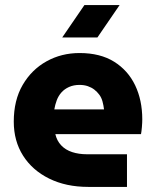

<svg xmlns="http://www.w3.org/2000/svg" viewBox="-20 -733 603 753"><path d="M326 0Q239 0 173 -32.5Q107 -65 70.5 -122.5Q34 -180 34 -256Q34 -340 69 -400Q104 -460 162.5 -492.5Q221 -525 292 -525Q373 -525 427.5 -491Q482 -457 510 -398.5Q538 -340 538 -265Q538 -252 536.5 -234.5Q535 -217 533 -207H197Q203 -181 220 -163Q237 -145 263 -136.5Q289 -128 321 -128H478V0ZM193 -304H388Q386 -320 382 -335Q378 -350 369.5 -361.5Q361 -373 350 -381.5Q339 -390 324.5 -395Q310 -400 292 -400Q269 -400 251 -392Q233 -384 221 -370.5Q209 -357 202.5 -339.5Q196 -322 193 -304ZM224 -586 311 -713H449L362 -586Z"/></svg>

Font: MuseoModerno Thin
Style: Bold
Weight: 700
Version: Version 1.003